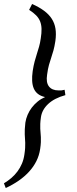

<svg xmlns="http://www.w3.org/2000/svg" viewBox="-60 -801 393 975"><path d="M272 -317.9Q216.3 -302.7 184.8 -273.2Q153.3 -243.7 147.9 -206.1Q145 -186 144.5 -172.1Q144 -158.2 144.5 -147Q145 -135.7 146 -126Q147 -116.2 147.5 -104.7Q147.9 -93.3 147.5 -79.1Q147 -64.9 144 -44.9Q139.2 -11.7 124.8 17.1Q110.4 45.9 87.6 70.8Q64.9 95.7 34.9 116.5Q4.9 137.2 -30.8 153.8L-40 129.9Q-20.5 118.2 -2.9 103.3Q14.6 88.4 28.3 70.1Q42 51.8 51.3 30Q60.5 8.3 64 -17.1Q66.9 -36.1 67.6 -50Q68.4 -64 68.1 -75.4Q67.9 -86.9 66.9 -97.2Q65.9 -107.4 65.7 -118.9Q65.4 -130.4 65.9 -144.5Q66.4 -158.7 68.8 -178.2Q71.8 -198.2 80.1 -217.8Q88.4 -237.3 101.3 -254.4Q114.3 -271.5 131.3 -285.4Q148.4 -299.3 168.9 -308.1Q147 -313 132.8 -324Q118.7 -335 111.6 -351.6Q104.5 -368.2 103.3 -390.4Q102.1 -412.6 106 -439.9Q110.4 -468.8 116 -489.3Q121.6 -509.8 127.4 -527.8Q133.3 -545.9 138.4 -564Q143.6 -582 147 -606Q151.4 -633.3 150.9 -654.3Q150.4 -675.3 143.8 -692.1Q137.2 -709 123.5 -722.9Q109.9 -736.8 87.9 -751L103 -780.8Q139.2 -764.6 163.8 -746.3Q188.5 -728 202.9 -705.6Q217.3 -683.1 221.7 -655.5Q226.1 -627.9 221.2 -592.8Q216.8 -564 211.4 -544.9Q206.1 -525.9 200.2 -508.5Q194.3 -491.2 188.7 -471.4Q183.1 -451.7 179.2 -421.9Q172.9 -382.3 188.5 -362.1Q204.1 -341.8 237.8 -341.8H246.6Q249.5 -341.8 252 -342Q254.4 -342.3 257.6 -343Q260.7 -343.8 268.1 -345.2Z"/></svg>

Font: Gentium Plus Viet
Style: Italic
Weight: 400
Italic angle: -8°
Designer: J. Victor Gaultney, Annie Olsen, Iska Routamaa, Becca Hirsbrunner
Foundry: SIL International
Version: Version 5.000